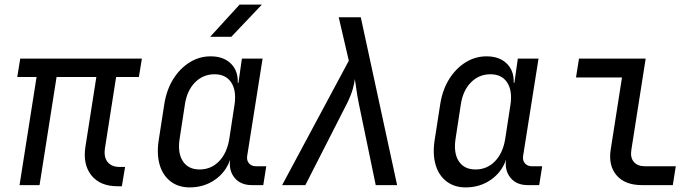

<svg xmlns="http://www.w3.org/2000/svg" viewBox="-20 -805 3040 835"><path d="M491 5Q415 5 377 -43Q339 -91 352 -170L399 -470H226L152 0H65L139 -470H55L68 -550H597L584 -470H485L437 -164Q430 -123 447.5 -101Q465 -79 500 -79H524L510 5Z M894 -645 1022 -785H1119L986 -645ZM805 10Q756 10 722 -16Q688 -42 674.5 -88Q661 -134 670 -194L695 -355Q705 -416 734 -462Q763 -508 805 -534Q847 -560 896 -560Q952 -560 984 -528.5Q1016 -497 1014 -445H1017L1032 -550H1122L1055 -127Q1052 -107 1063 -94.5Q1074 -82 1093 -82H1138L1125 0H1075Q1026 0 1000 -32Q974 -64 981 -111Q962 -56 914.5 -23Q867 10 805 10ZM848 -68Q898 -68 932.5 -103.5Q967 -139 977 -200L1000 -350Q1009 -411 985.5 -446.5Q962 -482 913 -482Q863 -482 828 -446.5Q793 -411 784 -350L761 -200Q752 -139 775.5 -103.5Q799 -68 848 -68Z M1207 0 1497 -541 1453 -730H1549L1707 0H1614L1540 -357Q1533 -392 1529.5 -419Q1526 -446 1523 -461Q1522 -446 1514.5 -419Q1507 -392 1490 -357L1308 0Z M2005 10Q1956 10 1922 -16Q1888 -42 1874.5 -88Q1861 -134 1870 -194L1895 -355Q1905 -416 1934 -462Q1963 -508 2005 -534Q2047 -560 2096 -560Q2152 -560 2184 -528.5Q2216 -497 2214 -445H2217L2232 -550H2322L2255 -127Q2252 -107 2263 -94.5Q2274 -82 2293 -82H2338L2325 0H2275Q2226 0 2200 -32Q2174 -64 2181 -111Q2162 -56 2114.5 -23Q2067 10 2005 10ZM2048 -68Q2098 -68 2132.5 -103.5Q2167 -139 2177 -200L2200 -350Q2209 -411 2185.5 -446.5Q2162 -482 2113 -482Q2063 -482 2028 -446.5Q1993 -411 1984 -350L1961 -200Q1952 -139 1975.5 -103.5Q1999 -68 2048 -68Z M2771 0Q2698 0 2661.5 -42.5Q2625 -85 2636 -155L2685 -468H2485L2498 -550H2788L2726 -155Q2720 -121 2736 -101.5Q2752 -82 2784 -82H2919L2906 0Z"/></svg>

Font: JetBrains Mono NL
Style: Italic
Weight: 400
Italic angle: -9°
Monospace: yes
Designer: Philipp Nurullin, Konstantin Bulenkov
Foundry: JetBrains
Version: Version 2.305; ttfautohint (v1.8.4.7-5d5b)